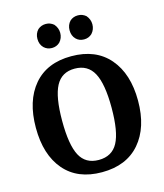

<svg xmlns="http://www.w3.org/2000/svg" viewBox="-127 -966 918 1073"><g transform="rotate(-15 331.5 -430.0)"><path d="M193 -750Q173 -770 173 -802Q173 -833 193 -854Q213 -871 239 -871Q265 -871 285 -854Q305 -831 305 -802Q305 -772 285 -750Q266 -732 239 -732Q212 -732 193 -750ZM425 -732Q397 -732 379 -750Q359 -770 359 -802Q359 -833 379 -854Q398 -871 425 -871Q451 -871 471 -854Q491 -831 491 -802Q491 -772 471 -750Q452 -732 425 -732ZM330 11Q189 11 112.5 -78.5Q36 -168 36 -324Q36 -480 112.5 -570Q189 -660 330 -660Q472 -660 549.5 -569.5Q627 -479 627 -324Q627 -169 549.5 -79Q472 11 330 11ZM330 -60Q407 -60 440.5 -122.5Q474 -185 474 -324Q474 -462 440 -525Q406 -588 330 -588Q255 -588 221.5 -525Q188 -462 188 -324Q188 -185 221 -122.5Q254 -60 330 -60Z"/></g></svg>

Font: Arsenal
Style: Bold
Weight: 700
Designer: Andrij Shevchenko
Foundry: Stairsfor
Version: Version 2.001;PS 002.001;hotconv 1.0.88;makeotf.lib2.5.64775